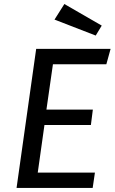

<svg xmlns="http://www.w3.org/2000/svg" viewBox="-20 -931 569 951"><path d="M506.8 -612.8H242.2L210 -388.2H439.9L430.2 -312H200.2L167 -76.2H450.2L439 0H62L159.2 -689H527.8ZM483.9 -804.2 454.1 -754.9 250 -834 298.8 -911.1Z"/></svg>

Font: FiraSans-Italic
Style: Italic
Weight: 400
Italic angle: -8°
Designer: Carrois Corporate & Edenspiekermann AG
Foundry: Carrois Corporate GbR & Edenspiekermann AG
Version: Version 3.106;PS 003.106;hotconv 1.0.70;makeotf.lib2.5.58329